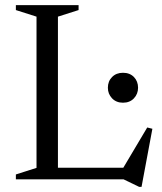

<svg xmlns="http://www.w3.org/2000/svg" viewBox="-20 -695 629 744"><path d="M528.5 29H519L459 0H152V-45H521L449.5 -31L550.5 -201L570.5 -196ZM204.5 -630.5V0H41.5V-19L121.5 -44.5V-630.5L41.5 -656V-675H284.5V-656ZM456.5 -297Q430.5 -297 414.2 -314Q398 -331 398 -355Q398 -380 414.2 -396.5Q430.5 -413 456.5 -413Q483 -413 499 -396.5Q515 -380 515 -355Q515 -331 499 -314Q483 -297 456.5 -297Z"/></svg>

Font: Newsreader 24pt
Style: Regular
Weight: 400
Designer: Hugues Gentile
Foundry: Production Type
Version: Version 1.003